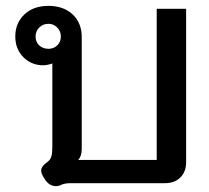

<svg xmlns="http://www.w3.org/2000/svg" viewBox="-20 -623 712 653"><path d="M170 10Q145 10 129 -19Q120 -33 120 -43Q120 -57 141 -72Q151 -79 154.5 -90.5Q158 -102 158 -122V-407Q140 -401 127 -401Q87 -401 59.5 -428.5Q32 -456 32 -499Q32 -544 62.5 -573.5Q93 -603 145 -603Q196 -603 227 -574Q258 -545 258 -497V-116Q258 -92 246 -79H513V-593H613V-71Q613 -39 593.5 -19.5Q574 0 541 0H219Q201 0 187 6Q180 10 170 10ZM187 -499Q187 -517 174.5 -529.5Q162 -542 145 -542Q126 -542 113.5 -529.5Q101 -517 101 -499Q101 -480 113.5 -468.5Q126 -457 145 -457Q163 -457 175 -469Q187 -481 187 -499Z"/></svg>

Font: Niramit Medium
Style: Regular
Weight: 500
Designer: Katatrad Aksorn Co.,Ltd.
Foundry: Cadson Demak Co.,Ltd.
Version: Version 1.000; ttfautohint (v1.6)